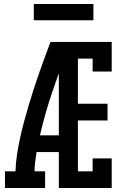

<svg xmlns="http://www.w3.org/2000/svg" viewBox="-20 -946 640 966"><path d="M5 0V-84H58Q59 -126 65.5 -168Q72 -210 81 -251.5Q90 -293 101 -333.5Q112 -374 124 -415Q136 -456 149 -496Q162 -536 176 -576Q190 -616 204.5 -655.5Q219 -695 234 -735H276V-721L323 -705Q282 -597 244.5 -487.5Q207 -378 181 -265H276V-181H164Q160 -157 157 -132.5Q154 -108 154 -84H207V0ZM276 0V-735H542V-586H446V-651H372V-424H521V-340H372V-84H446V-149H542V0ZM150 -844V-926H450V-844Z"/></svg>

Font: Iosevka Curly Slab MdEx
Style: Regular
Weight: 500
Width: 7
Monospace: yes
Designer: Belleve Invis
Foundry: Belleve Invis
Version: Version 11.1.0; ttfautohint (v1.8.3)